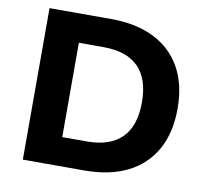

<svg xmlns="http://www.w3.org/2000/svg" viewBox="-78 -792 957 880"><g transform="rotate(10 400.0 -352.5)"><path d="M83 0V-705H369Q487 -705 570 -663.5Q653 -622 697 -543.5Q741 -465 741 -353Q741 -241 697 -162Q653 -83 570 -41.5Q487 0 369 0ZM243 -133H358Q465 -133 520 -188Q575 -243 575 -353Q575 -463 520 -517.5Q465 -572 358 -572H243Z"/></g></svg>

Font: Nunito Sans 9pt ExtraBold
Style: Regular
Weight: 800
Version: Version 3.101;gftools[0.9.27]